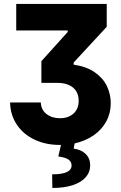

<svg xmlns="http://www.w3.org/2000/svg" viewBox="-20 -727 616 976"><path d="M285.2 -126Q327.1 -126 353.5 -149.7Q379.9 -173.3 379.9 -214.8Q379.9 -257.8 351.3 -281.7Q322.8 -305.7 270.5 -305.7H190.4V-416L324.2 -564.5V-572.3H62.5V-707H522.5V-590.8L354.5 -409.2V-398.4Q420.4 -388.7 462.6 -358.9Q504.9 -329.1 523.9 -288.3Q543 -247.6 543 -202.1Q543 -151.4 520 -109.4Q497.1 -67.4 455.6 -38.8Q414.1 -10.3 359.4 2L354.5 28.3Q393.1 33.7 415.5 55.7Q438 77.6 438.5 112.3Q438.5 147.9 415.5 174.1Q392.6 200.2 349.4 214.4Q306.2 228.5 246.1 228.5L245.1 159.2Q343.8 159.2 343.8 114.3Q343.8 94.7 327.4 83.7Q311 72.8 276.4 68.4L290 9.8H285.2Q211.9 9.8 154.8 -17.6Q97.7 -44.9 65.2 -94Q32.7 -143.1 31.2 -206.1H187.5Q189 -168.5 216.6 -147.2Q244.1 -126 285.2 -126Z"/></svg>

Font: Pretendard GOV ExtraBold
Style: Regular
Weight: 800
Designer: Base glyphs from Inter by Rasmus Andersson; Hangeul glyphs from Noto Sans CJK(Source Han Sans) by Jang Soo-young and Kan
Foundry: Kil Hyung-jin
Version: Version 1.309